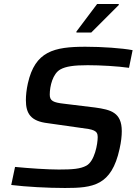

<svg xmlns="http://www.w3.org/2000/svg" viewBox="-20 -929 687 957"><path d="M361 -772V-767H435L572 -904V-909H464ZM304 8C443 8 536 -3 576 -187C584 -222 587 -252 587 -275C587 -369 532 -382 455 -393L299 -412C246 -418 228 -426 228 -457C228 -500 243 -562 281 -583C308 -598 348 -604 417 -604C481 -604 567 -599 623 -591L641 -679C588 -689 490 -696 406 -696C248 -696 155 -673 119 -514C112 -483 109 -453 109 -430C109 -363 133 -325 218 -315L380 -292C446 -284 467 -279 467 -246C467 -212 452 -125 410 -103C380 -87 341 -84 273 -84C218 -84 126 -90 55 -97L36 -7C109 2 218 8 304 8Z"/></svg>

Font: Saira UNSAM Medium Italic
Style: Regular
Weight: 500
Italic angle: -12°
Designer: Hector Gatti with collaboration of the Omnibus-Type team
Foundry: Omnibus-Type
Version: Version 0.072;PS 000.072;hotconv 1.0.88;makeotf.lib2.5.64775